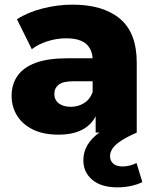

<svg xmlns="http://www.w3.org/2000/svg" viewBox="-20 -571 668 827"><path d="M392 0V-101L379 -126V-312Q379 -357 351.5 -381.5Q324 -406 264 -406Q225 -406 185 -393.5Q145 -381 117 -359L53 -488Q99 -518 163.5 -534.5Q228 -551 292 -551Q424 -551 496.5 -490.5Q569 -430 569 -301V0ZM232 9Q167 9 122 -13Q77 -35 53.5 -73Q30 -111 30 -158Q30 -208 55.5 -244.5Q81 -281 134 -300.5Q187 -320 271 -320H399V-221H297Q251 -221 232.5 -206Q214 -191 214 -166Q214 -141 233 -126Q252 -111 285 -111Q316 -111 341.5 -126.5Q367 -142 379 -174L405 -104Q390 -48 346.5 -19.5Q303 9 232 9ZM486 236Q416 236 377.5 203.5Q339 171 339 119Q339 84 356.5 54Q374 24 410 -1.5Q446 -27 498 -45L569 0Q526 19 500.5 36Q475 53 464.5 69Q454 85 454 102Q454 121 467.5 133.5Q481 146 509 146Q525 146 541 141.5Q557 137 568 131L593 213Q575 223 546 229.5Q517 236 486 236Z"/></svg>

Font: Montserrat Thin ExtraBold
Style: Regular
Weight: 800
Version: Version 9.000